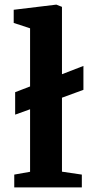

<svg xmlns="http://www.w3.org/2000/svg" viewBox="-20 -815 391 835"><path d="M42 0H335.9V-55.7L249.5 -68.4V-390.1L342.8 -424.3V-528.3L249.5 -492.2V-785.2L225.1 -794.9L39.6 -772.5V-715.3L110.8 -691.9V-439L45.9 -414.1V-316.4L110.8 -339.8V-67.9L42 -55.7Z"/></svg>

Font: Merriweather
Style: Bold
Weight: 700
Designer: Eben Sorkin ( eben@eyebytes.com )
Foundry: Sorkin Type Co.
Version: Version 1.003